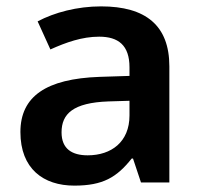

<svg xmlns="http://www.w3.org/2000/svg" viewBox="-20 -572 628 602"><path d="M297 -552C222 -552 151 -533 98 -505L138 -417C187 -439 237 -457 291 -457C351 -457 386 -430 386 -361V-334L292 -331C125 -325 44 -270 44 -158C44 -43 116 10 213 10C303 10 346 -16 393 -75H397L422 0H511V-364C511 -492 437 -552 297 -552ZM320 -254 386 -256V-210C386 -127 329 -85 255 -85C206 -85 173 -105 173 -157C173 -215 209 -250 320 -254Z"/></svg>

Font: Noto Sans Bamum SemiBold
Style: Regular
Weight: 600
Designer: Monotype Design Team
Foundry: Monotype Imaging Inc.
Version: Version 2.002